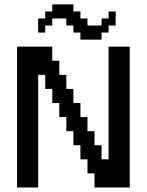

<svg xmlns="http://www.w3.org/2000/svg" viewBox="-20 -832 653 852"><path d="M55.7 0V-625H211.9V-562.5H243.2V-500H274.4V-437.5H305.7V-375H336.9V-312.5H368.2V-250H399.4V-187.5H430.7V-125H461.9V-625H555.7V0H399.4V-62.5H368.2V-125H336.9V-187.5H305.7V-250H274.4V-312.5H243.2V-375H211.9V-437.5H180.7V-500H149.4V0ZM336.9 -656.2V-687.5H305.7V-718.8H274.4V-750H211.9V-718.8H180.7V-687.5H149.4V-750H180.7V-781.2H211.9V-812.5H305.7V-781.2H336.9V-750H368.2V-718.8H430.7V-750H461.9V-781.2H493.2V-718.8H461.9V-687.5H430.7V-656.2Z"/></svg>

Font: Terminal Grotesque
Style: Regular
Weight: 400
Designer: Raphaël Bastide
Foundry: http://raphaelbastide.com
Version: Version 1.0